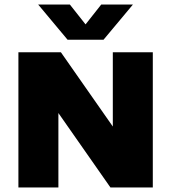

<svg xmlns="http://www.w3.org/2000/svg" viewBox="-20 -825 754 845"><path d="M61 0V-595H248L502.5 -231H476.5V-595H652.5V0H466L211.5 -364H237V0ZM277.5 -650 148 -805H287.5L370.5 -700H342.5L425.5 -805H565L435.5 -650Z"/></svg>

Font: Encode Sans SC Condensed Thin ExtraBold
Style: Regular
Weight: 800
Version: Version 3.002